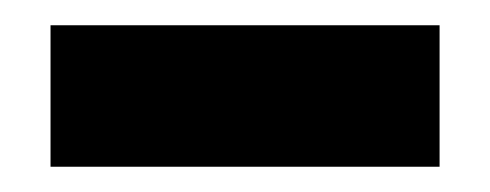

<svg xmlns="http://www.w3.org/2000/svg" viewBox="-20 -752 388 152"><path d="M20 -620V-732H328V-620Z"/></svg>

Font: Bricolage Grotesque 96pt ExtraBold ExtraBold
Style: Regular
Weight: 800
Version: Version 1.001;gftools[0.9.33.dev8+g029e19f]